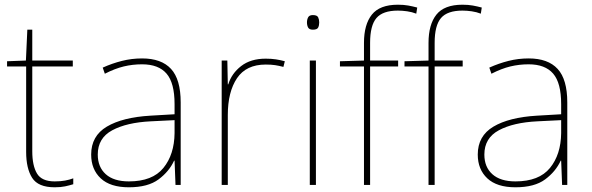

<svg xmlns="http://www.w3.org/2000/svg" viewBox="-20 -785 2511 815"><path d="M212 -15Q237 -15 256 -18.5Q275 -22 291 -28V-3Q275 2 256.5 6Q238 10 212 10Q142 10 116.5 -30Q91 -70 91 -140V-503H10V-525L90 -528L96 -659H117V-528H289V-503H117V-143Q117 -82 137 -48.5Q157 -15 212 -15Z M583 -537Q665 -537 706 -492.5Q747 -448 747 -350V0H725L721 -103H719Q698 -57 653 -23.5Q608 10 527 10Q448 10 407.5 -28Q367 -66 367 -129Q367 -208 433.5 -247.5Q500 -287 618 -294L721 -300V-343Q721 -433 687 -472.5Q653 -512 583 -512Q543 -512 505.5 -503Q468 -494 425 -472L416 -498Q456 -516 497.5 -526.5Q539 -537 583 -537ZM620 -270Q518 -265 456.5 -232Q395 -199 395 -129Q395 -76 429 -45.5Q463 -15 527 -15Q627 -15 673.5 -72Q720 -129 721 -220V-275Z M1108 -536Q1132 -536 1151.5 -533Q1171 -530 1189 -525L1183 -501Q1164 -506 1147.5 -508.5Q1131 -511 1108 -511Q1025 -511 986 -453Q947 -395 947 -297V0H921V-528H945L947 -427H949Q963 -473 1003.5 -504.5Q1044 -536 1108 -536Z M1308 -721Q1326 -721 1330.5 -711.5Q1335 -702 1335 -690Q1335 -677 1330.5 -668Q1326 -659 1308 -659Q1293 -659 1288 -668Q1283 -677 1283 -690Q1283 -702 1288 -711.5Q1293 -721 1308 -721ZM1321 -528V0H1295V-528Z M1670 -503H1551V0H1525V-503H1423V-525L1525 -528V-603Q1525 -681 1558.5 -723Q1592 -765 1669 -765Q1694 -765 1713 -761.5Q1732 -758 1751 -753L1747 -727Q1729 -734 1708.5 -737Q1688 -740 1669 -740Q1605 -740 1578 -708.5Q1551 -677 1551 -603V-528H1670Z M1944 -503H1825V0H1799V-503H1697V-525L1799 -528V-603Q1799 -681 1832.5 -723Q1866 -765 1943 -765Q1968 -765 1987 -761.5Q2006 -758 2025 -753L2021 -727Q2003 -734 1982.5 -737Q1962 -740 1943 -740Q1879 -740 1852 -708.5Q1825 -677 1825 -603V-528H1944Z M2224 -537Q2306 -537 2347 -492.5Q2388 -448 2388 -350V0H2366L2362 -103H2360Q2339 -57 2294 -23.5Q2249 10 2168 10Q2089 10 2048.5 -28Q2008 -66 2008 -129Q2008 -208 2074.5 -247.5Q2141 -287 2259 -294L2362 -300V-343Q2362 -433 2328 -472.5Q2294 -512 2224 -512Q2184 -512 2146.5 -503Q2109 -494 2066 -472L2057 -498Q2097 -516 2138.5 -526.5Q2180 -537 2224 -537ZM2261 -270Q2159 -265 2097.5 -232Q2036 -199 2036 -129Q2036 -76 2070 -45.5Q2104 -15 2168 -15Q2268 -15 2314.5 -72Q2361 -129 2362 -220V-275Z"/></svg>

Font: Noto Sans Cherokee Thin
Style: Regular
Weight: 100
Designer: Monotype Design Team
Foundry: Monotype Imaging Inc.
Version: Version 2.001; ttfautohint (v1.8.4.7-5d5b)